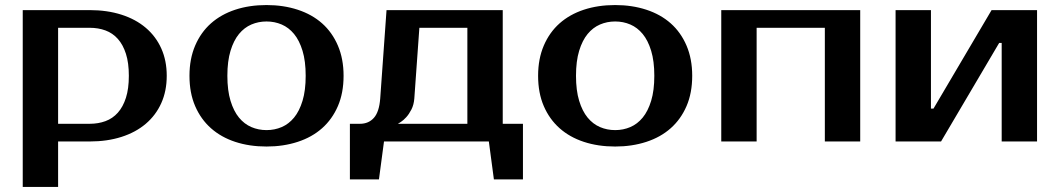

<svg xmlns="http://www.w3.org/2000/svg" viewBox="-20 -560 4195 760"><path d="M210 -450V-70H335Q369 -70 397.5 -80.5Q426 -91 446.5 -114Q467 -137 478.5 -173Q490 -209 490 -260Q490 -311 478.5 -347Q467 -383 446.5 -406Q426 -429 397.5 -439.5Q369 -450 335 -450ZM335 -520Q404 -520 460.5 -502Q517 -484 557 -450Q597 -416 618.5 -368Q640 -320 640 -260Q640 -200 618.5 -152Q597 -104 557 -70Q517 -36 460.5 -18Q404 0 335 0H210V180H70V-520Z M1035 -45Q1067 -45 1095 -57Q1123 -69 1144 -94.5Q1165 -120 1177.5 -161Q1190 -202 1190 -260Q1190 -318 1177.5 -359Q1165 -400 1144 -425.5Q1123 -451 1095 -463Q1067 -475 1035 -475Q1003 -475 975 -463Q947 -451 926 -425.5Q905 -400 892.5 -359Q880 -318 880 -260Q880 -202 892.5 -161Q905 -120 926 -94.5Q947 -69 975 -57Q1003 -45 1035 -45ZM1035 -540Q1102 -540 1158.5 -521.5Q1215 -503 1255 -467.5Q1295 -432 1317.5 -379.5Q1340 -327 1340 -260Q1340 -192 1317.5 -140Q1295 -88 1255 -52.5Q1215 -17 1158.5 1.5Q1102 20 1035 20Q967 20 911 1.5Q855 -17 815 -52.5Q775 -88 752.5 -140Q730 -192 730 -260Q730 -327 752.5 -379.5Q775 -432 815 -467.5Q855 -503 911 -521.5Q967 -540 1035 -540Z M1365 -70H1405Q1439 -70 1460 -93.5Q1481 -117 1485 -170L1510 -520H1970V-70H2050V150H1935L1915 0H1500L1480 150H1365ZM1620 -170Q1618 -145 1608.5 -126.5Q1599 -108 1588 -96Q1577 -84 1567 -77.5Q1557 -71 1555 -70H1830V-450H1640Z M2415 -45Q2447 -45 2475 -57Q2503 -69 2524 -94.5Q2545 -120 2557.5 -161Q2570 -202 2570 -260Q2570 -318 2557.5 -359Q2545 -400 2524 -425.5Q2503 -451 2475 -463Q2447 -475 2415 -475Q2383 -475 2355 -463Q2327 -451 2306 -425.5Q2285 -400 2272.5 -359Q2260 -318 2260 -260Q2260 -202 2272.5 -161Q2285 -120 2306 -94.5Q2327 -69 2355 -57Q2383 -45 2415 -45ZM2415 -540Q2482 -540 2538.5 -521.5Q2595 -503 2635 -467.5Q2675 -432 2697.5 -379.5Q2720 -327 2720 -260Q2720 -192 2697.5 -140Q2675 -88 2635 -52.5Q2595 -17 2538.5 1.5Q2482 20 2415 20Q2347 20 2291 1.5Q2235 -17 2195 -52.5Q2155 -88 2132.5 -140Q2110 -192 2110 -260Q2110 -327 2132.5 -379.5Q2155 -432 2195 -467.5Q2235 -503 2291 -521.5Q2347 -540 2415 -540Z M3385 -520V0H3245V-450H2975V0H2835V-520Z M4085 -520V0H3945V-390H3935L3705 0H3525V-520H3665V-130H3675L3905 -520Z"/></svg>

Font: Prosto One
Style: Regular
Weight: 400
Designer: Pavel Emelyanov and Jovanny lemonad
Foundry: Pavel Emelyanov and Jovanny Lemonad
Version: Version 1.001